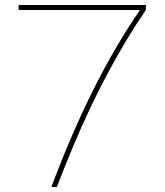

<svg xmlns="http://www.w3.org/2000/svg" viewBox="-20 -750 660 770"><path d="M186 0Q225 -104 266.5 -200.5Q308 -297 352 -385.5Q396 -474 443 -554.5Q490 -635 540 -708V-710H55V-730H565V-710Q525 -652 487 -588.5Q449 -525 412.5 -457Q376 -389 341 -315Q306 -241 273 -162.5Q240 -84 208 0Z"/></svg>

Font: M PLUS 2 Thin
Style: Regular
Weight: 100
Designer: Coji Morishita
Foundry: UNDERFOREST DESIGN
Version: Version 1.001